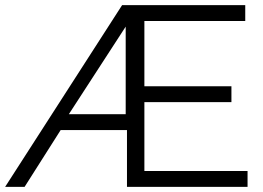

<svg xmlns="http://www.w3.org/2000/svg" viewBox="-46 -730 1027 750"><path d="M431 -710H912V-648H518V-393H858V-331H518V-62H921V0H450V-222H191L50 0H-26ZM445 -284V-626L223 -284Z"/></svg>

Font: Raleway-v4020
Style: Regular
Weight: 400
Designer: Matt McInerney, Pablo Impallari, Rodrigo Fuenzalida
Foundry: Matt McInerney, Pablo Impallari, Rodrigo Fuenzalida
Version: Version 4.020;PS 004.020;hotconv 1.0.88;makeotf.lib2.5.64775